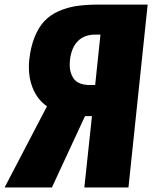

<svg xmlns="http://www.w3.org/2000/svg" viewBox="-36 -830 676 850"><path d="M-15.6 0H193.8L340.3 -315.9H347.7H371.1L337.4 0H532.7L617.7 -809.6H397.9C362.5 -809.6 331 -807.5 303.5 -803.5C276 -799.4 249.6 -791.8 224.4 -780.8C199.1 -769.7 178 -755.1 160.9 -737.1C143.8 -719 129.3 -695.4 117.4 -666.3C105.6 -637.1 97.5 -602.9 93.3 -563.5C92.3 -552.7 91.8 -542.2 91.8 -531.7C91.8 -499.5 97.2 -469.7 107.9 -442.4C122.2 -406.6 143.6 -378.9 171.9 -359.4ZM363.8 -453.6C327.6 -453.3 302.7 -463.2 289.1 -483.4C278 -499.7 272.5 -519.7 272.5 -543.5C272.5 -549.3 272.8 -555.3 273.4 -561.5C277.3 -599 288.8 -627.5 307.9 -647.2C326.9 -666.9 352.9 -676.8 385.7 -676.8H408.7L385.3 -453.6Z"/></svg>

Font: Oswald
Style: Heavy
Weight: 800
Designer: Vernon Adams
Foundry: Vernon Adams
Version: 3.0; ttfautohint (v0.95.6-bc232) -l 8 -r 50 -G 200 -x 0 -w "